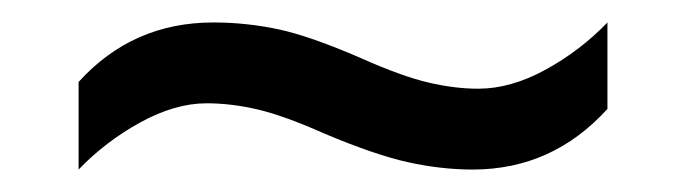

<svg xmlns="http://www.w3.org/2000/svg" viewBox="-20 -438 612 171"><path d="M269 -319Q233 -335 209.5 -340.5Q186 -346 164 -346Q136 -346 105 -329Q74 -312 50 -287V-365Q98 -418 170 -418Q199 -418 227.5 -412Q256 -406 302 -386Q338 -370 361.5 -364.5Q385 -359 406 -359Q435 -359 466 -376Q497 -393 521 -418V-341Q472 -287 401 -287Q373 -287 343.5 -293.5Q314 -300 269 -319Z"/></svg>

Font: Noto Sans Siddham
Style: Regular
Weight: 400
Designer: Monotype Design Team
Foundry: Monotype Imaging Inc.
Version: Version 2.004; ttfautohint (v1.8.4.7-5d5b)